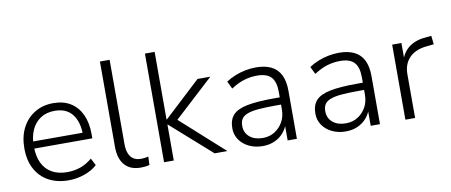

<svg xmlns="http://www.w3.org/2000/svg" viewBox="-64 -962 2884 1227"><g transform="rotate(-10 1378.0 -348.5)"><path d="M298 8Q223 8 168 -22Q113 -52 83 -108Q53 -164 53 -242Q53 -318 82 -374.5Q111 -431 163.5 -463Q216 -495 284 -495Q351 -495 397 -466Q443 -437 467.5 -384Q492 -331 492 -257V-230H98V-276H455L437 -262Q437 -348 398.5 -396.5Q360 -445 285 -445Q231 -445 193 -420Q155 -395 135 -351Q115 -307 115 -249V-243Q115 -180 136.5 -135.5Q158 -91 199 -68Q240 -45 297 -45Q341 -45 381.5 -58.5Q422 -72 460 -104L484 -58Q451 -27 400.5 -9.5Q350 8 298 8Z M765 8Q697 8 661 -33.5Q625 -75 625 -151V-705H688V-158Q688 -122 698 -97Q708 -72 727.5 -59.5Q747 -47 775 -47Q788 -47 800 -48.5Q812 -50 824 -53L822 1Q807 5 793.5 6.5Q780 8 765 8Z M917 0V-705H980V-266H982L1220 -487H1303L1026 -232L1027 -271L1328 0H1245L982 -233H980V0Z M1557 8Q1508 8 1468.5 -11Q1429 -30 1406.5 -63Q1384 -96 1384 -137Q1384 -192 1412 -223Q1440 -254 1505 -267Q1570 -280 1679 -280H1729V-233H1681Q1614 -233 1569 -229Q1524 -225 1497.5 -214.5Q1471 -204 1460 -186.5Q1449 -169 1449 -142Q1449 -97 1481 -70Q1513 -43 1566 -43Q1610 -43 1643.5 -64Q1677 -85 1697 -120.5Q1717 -156 1717 -201V-316Q1717 -382 1688.5 -412Q1660 -442 1598 -442Q1554 -442 1513 -429.5Q1472 -417 1428 -388L1404 -437Q1431 -455 1463 -468Q1495 -481 1530 -488Q1565 -495 1599 -495Q1658 -495 1698 -475.5Q1738 -456 1758.5 -415.5Q1779 -375 1779 -312V0H1719V-116H1727Q1717 -79 1693 -51Q1669 -23 1634.5 -7.5Q1600 8 1557 8Z M2096 8Q2047 8 2007.5 -11Q1968 -30 1945.5 -63Q1923 -96 1923 -137Q1923 -192 1951 -223Q1979 -254 2044 -267Q2109 -280 2218 -280H2268V-233H2220Q2153 -233 2108 -229Q2063 -225 2036.5 -214.5Q2010 -204 1999 -186.5Q1988 -169 1988 -142Q1988 -97 2020 -70Q2052 -43 2105 -43Q2149 -43 2182.5 -64Q2216 -85 2236 -120.5Q2256 -156 2256 -201V-316Q2256 -382 2227.5 -412Q2199 -442 2137 -442Q2093 -442 2052 -429.5Q2011 -417 1967 -388L1943 -437Q1970 -455 2002 -468Q2034 -481 2069 -488Q2104 -495 2138 -495Q2197 -495 2237 -475.5Q2277 -456 2297.5 -415.5Q2318 -375 2318 -312V0H2258V-116H2266Q2256 -79 2232 -51Q2208 -23 2173.5 -7.5Q2139 8 2096 8Z M2483 0V-487H2543V-374H2536Q2555 -432 2598.5 -462Q2642 -492 2710 -496L2739 -499L2745 -443L2697 -438Q2625 -431 2585.5 -390.5Q2546 -350 2546 -283V0Z"/></g></svg>

Font: Nunito Sans 11pt Light
Style: Regular
Weight: 300
Version: Version 3.101;gftools[0.9.27]